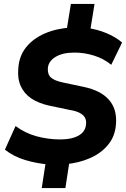

<svg xmlns="http://www.w3.org/2000/svg" viewBox="-20 -840 640 975"><path d="M192 115 214 -28 235 -4Q169 -9 109 -27Q49 -45 5 -80L59 -200Q107 -164 165.5 -148Q224 -132 285 -132Q327 -132 356 -141.5Q385 -151 400 -168Q415 -185 417 -209Q419 -230 410.5 -244Q402 -258 383 -267.5Q364 -277 333 -282L228 -304Q175 -316 139 -340Q103 -364 85.5 -402.5Q68 -441 73 -493Q77 -556 113 -600.5Q149 -645 208.5 -670.5Q268 -696 341 -700L318 -684L340 -820H460L438 -684L421 -698Q471 -692 518.5 -672.5Q566 -653 600 -624L545 -511Q507 -542 458 -557.5Q409 -573 358 -573Q298 -573 262 -551Q226 -529 223 -494Q221 -462 239 -446Q257 -430 300 -421L404 -399Q491 -381 533 -333.5Q575 -286 569 -210Q565 -149 529.5 -105.5Q494 -62 437 -37Q380 -12 311 -6L334 -28L312 115Z"/></svg>

Font: Nunito Sans 9pt ExtraBold
Style: Italic
Weight: 800
Italic angle: -9°
Version: Version 3.101;gftools[0.9.27]